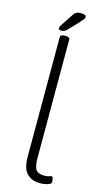

<svg xmlns="http://www.w3.org/2000/svg" viewBox="-135 -928 535 977"><g transform="rotate(15 132.5 -439.0)"><path d="M184 6Q143 6 116.5 -19.5Q90 -45 90 -108V-738Q90 -752 112 -752H118Q140 -752 140 -738V-116Q140 -70 152 -53.5Q164 -37 195 -37Q214 -37 221 -40.5Q228 -44 233 -44Q239 -44 241.5 -33Q244 -22 244 -16Q244 -5 223.5 0.5Q203 6 184 6ZM91 -772Q74 -772 74 -781Q74 -786 79 -796L122 -861Q131 -875 139.5 -879.5Q148 -884 163 -884Q191 -884 191 -871Q191 -864 184.5 -856.5Q178 -849 169 -839L118 -785Q105 -772 91 -772Z"/></g></svg>

Font: Asap Condensed ExtraLight
Style: Regular
Weight: 200
Width: 3
Designer: Pablo Cosgaya
Foundry: Omnibus-Type
Version: Version 3.001; ttfautohint (v1.8.4.7-5d5b)